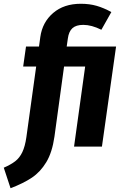

<svg xmlns="http://www.w3.org/2000/svg" viewBox="-97 -778 651 1019"><path d="M444 0H296L355 -425H243L192 -53Q180 31 148.5 83Q117 135 72 165Q27 195 -41 221L-77 112Q-40 96 -16.5 78Q7 60 21.5 29.5Q36 -1 43 -50L95 -425H26L41 -531H110L117 -582Q128 -660 185 -709Q242 -758 332 -758Q378 -758 416 -747Q454 -736 494 -714L441 -620Q389 -646 345 -646Q307 -646 287.5 -628.5Q268 -611 263 -573L257 -531H519Z"/></svg>

Font: Fira Sans Condensed
Style: Bold Italic
Weight: 700
Width: 3
Italic angle: -8°
Designer: Carrois Corporate & Edenspiekermann AG
Foundry: Carrois Corporate GbR & Edenspiekermann AG
Version: Version 4.203